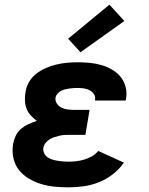

<svg xmlns="http://www.w3.org/2000/svg" viewBox="-20 -795 640 823"><path d="M273 8Q243 8 213 5Q183 2 155.5 -6.5Q128 -15 103.5 -29.5Q79 -44 61.5 -66Q44 -88 37.5 -117Q31 -146 36 -177Q39 -194 47 -212Q55 -230 70 -242.5Q85 -255 102.5 -263Q120 -271 138 -277Q124 -287 112.5 -299.5Q101 -312 94.5 -327.5Q88 -343 87 -361.5Q86 -380 89 -398Q92 -421 104 -442.5Q116 -464 135.5 -479Q155 -494 177 -503.5Q199 -513 222 -518.5Q245 -524 268 -526Q291 -528 314 -528Q340 -528 365.5 -525.5Q391 -523 415 -516Q439 -509 460.5 -496.5Q482 -484 497 -465.5Q512 -447 518.5 -422Q525 -397 520 -371Q520 -369 519.5 -367.5Q519 -366 519 -364H387Q387 -365 387 -365.5Q387 -366 387 -366Q390 -380 383 -391Q376 -402 364.5 -408Q353 -414 340 -416Q327 -418 314 -418Q305 -418 295.5 -417.5Q286 -417 277 -415.5Q268 -414 259 -412Q250 -410 241.5 -405.5Q233 -401 226.5 -393.5Q220 -386 218 -377Q216 -363 223.5 -351.5Q231 -340 243 -334Q255 -328 269 -326Q283 -324 297 -324H364L346 -217H280Q269 -217 258 -216.5Q247 -216 236 -213.5Q225 -211 214 -207.5Q203 -204 193 -198Q183 -192 175.5 -182.5Q168 -173 166 -162Q164 -150 169 -139Q174 -128 183 -121.5Q192 -115 203 -111.5Q214 -108 225.5 -106Q237 -104 249 -103Q261 -102 273 -102Q290 -102 307 -104Q324 -106 341 -111Q358 -116 374 -125Q390 -134 401 -148L511 -98Q492 -70 463.5 -48Q435 -26 403 -13.5Q371 -1 338.5 3.5Q306 8 273 8ZM325 -571 272 -629 449 -775 513 -705Z"/></svg>

Font: Iosevka SS04 XBd Ex
Style: Italic
Weight: 800
Width: 7
Italic angle: -9°
Monospace: yes
Designer: Belleve Invis
Foundry: Belleve Invis
Version: Version 19.0.0; ttfautohint (v1.8.4)